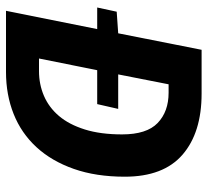

<svg xmlns="http://www.w3.org/2000/svg" viewBox="-46 -646 692 640"><g transform="rotate(90 300.0 -326.0)"><path d="M16 0 77 -304H5L19 -369L91 -374L146 -652H292Q422 -652 495.5 -588.5Q569 -525 569 -396Q569 -300 543 -226Q517 -152 470.5 -101.5Q424 -51 360 -25.5Q296 0 220 0ZM175 -110H217Q261 -110 299.5 -126.5Q338 -143 366.5 -176.5Q395 -210 411.5 -262.5Q428 -315 428 -387Q428 -469 390 -505.5Q352 -542 289 -542H261L228 -374H343L327 -304H214Z"/></g></svg>

Font: Source Code Pro
Style: Bold Italic
Weight: 700
Italic angle: -11°
Monospace: yes
Designer: Paul D. Hunt, Teo Tuominen
Foundry: Adobe Systems Incorporated
Version: Version 1.050;PS 1.000;hotconv 16.6.51;makeotf.lib2.5.65220